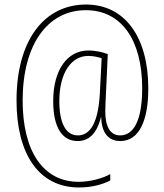

<svg xmlns="http://www.w3.org/2000/svg" viewBox="-20 -800 726 848"><path d="M635 -410C635 -634 533 -780 360 -780C177 -780 53 -625 53 -356C53 -123 149 28 329 28C382 28 431 16 467 -3V-31C431 -11 376 3 327 3C170 3 80 -133 80 -356C80 -604 191 -755 359 -755C516 -755 608 -624 608 -410C608 -270 571 -202 511 -202C466 -202 445 -242 445 -307C445 -331 447 -366 448 -387L456 -561C435 -569 403 -577 370 -577C279 -577 215 -494 215 -353C215 -235 256 -177 323 -177C368 -177 407 -205 426 -283H427C428 -218 456 -177 511 -177C593 -177 635 -264 635 -410ZM242 -353C242 -480 296 -553 370 -553C392 -553 412 -548 429 -543L421 -388C414 -255 377 -202 324 -202C270 -202 242 -258 242 -353Z"/></svg>

Font: Noto Sans Malayalam UI Condensed Thin
Style: Regular
Weight: 100
Width: 3
Designer: Jelle Bosma - Monotype Design Team
Foundry: Monotype Imaging Inc.
Version: Version 2.104